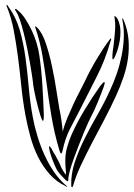

<svg xmlns="http://www.w3.org/2000/svg" viewBox="-20 -760 546 784"><path d="M471 -610Q470 -598 466.5 -581.5Q463 -565 458 -550.5Q453 -536 448 -526Q443 -516 440 -518Q439 -518 439 -523Q439 -528 439 -534.5Q439 -541 440 -547Q441 -553 441 -556Q444 -572 445 -586Q446 -600 448 -615Q450 -634 450.5 -651Q451 -668 448 -686Q448 -688 447 -691Q446 -694 448 -694Q451 -694 455 -689.5Q459 -685 460 -683Q466 -671 469.5 -655Q473 -639 471 -610ZM484 -680Q501 -640 504.5 -600.5Q508 -561 502.5 -521.5Q497 -482 483.5 -443Q470 -404 453 -367Q430 -317 404.5 -269Q379 -221 355 -175Q331 -129 310.5 -85.5Q290 -42 278 0Q276 5 273.5 4Q271 3 271 0Q269 -48 285 -96.5Q301 -145 325.5 -194Q350 -243 378.5 -292.5Q407 -342 430 -393Q445 -425 457 -460Q469 -495 476.5 -532Q484 -569 485.5 -605.5Q487 -642 480 -677Q478 -686 480 -685Q481 -685 484 -680ZM159 -289Q159 -286 158.5 -276.5Q158 -267 155 -267Q153 -266 150 -274.5Q147 -283 145 -288Q141 -301 136 -319.5Q131 -338 126.5 -357.5Q122 -377 118.5 -396Q115 -415 114 -429Q113 -436 110 -456.5Q107 -477 102 -505Q97 -533 90.5 -565Q84 -597 76.5 -626.5Q69 -656 61 -679.5Q53 -703 45 -714Q40 -721 42 -723Q44 -725 47 -722.5Q50 -720 52 -718Q68 -706 82.5 -684Q97 -662 109 -637Q121 -612 129 -585.5Q137 -559 140 -538Q149 -479 153 -413Q157 -347 159 -289ZM222 -148Q202 -215 190 -286Q178 -357 169 -429Q162 -482 153 -535Q144 -588 125 -645Q123 -650 123 -650.5Q123 -651 125 -652Q127 -652 132 -647Q153 -626 167.5 -582Q182 -538 192.5 -488.5Q203 -439 210 -392.5Q217 -346 222 -318Q227 -295 230.5 -271Q234 -247 236 -223Q243 -250 255 -278.5Q267 -307 279.5 -334Q292 -361 304.5 -384.5Q317 -408 325 -425Q346 -470 373 -515.5Q400 -561 423 -592Q432 -604 433 -604Q435 -602 433.5 -597.5Q432 -593 430 -588Q410 -516 375.5 -448Q341 -380 306 -311Q286 -273 266 -234Q246 -195 236 -147Q234 -136 230.5 -133.5Q227 -131 222 -148ZM253 0Q256 2 254.5 2.5Q253 3 250 1Q211 -17 183 -48.5Q155 -80 135.5 -119Q116 -158 104 -202Q92 -246 84 -289Q73 -349 67 -409Q61 -469 53.5 -526.5Q46 -584 36 -636.5Q26 -689 8 -733Q7 -735 6.5 -736.5Q6 -738 8 -740Q9 -741 11 -738Q13 -735 14 -733Q45 -691 60.5 -637.5Q76 -584 84 -524.5Q92 -465 97.5 -402.5Q103 -340 114 -281Q121 -243 133 -203.5Q145 -164 162 -126.5Q179 -89 201.5 -56.5Q224 -24 253 0ZM248 -25Q242 -31 232.5 -41Q223 -51 215 -62Q209 -72 202 -88.5Q195 -105 189.5 -121Q184 -137 181.5 -149.5Q179 -162 182 -163Q183 -163 186.5 -158.5Q190 -154 193 -148Q196 -142 199 -136.5Q202 -131 204 -129Q212 -115 218 -103.5Q224 -92 229 -79Q235 -66 241.5 -56.5Q248 -47 249 -48Q250 -48 249.5 -53.5Q249 -59 248.5 -66Q248 -73 247.5 -79.5Q247 -86 247 -89Q245 -127 253.5 -157Q262 -187 273 -212Q296 -263 327 -314Q358 -365 390 -410Q392 -412 398 -419Q404 -426 406 -425Q409 -424 406.5 -415.5Q404 -407 403 -404Q399 -392 392.5 -376Q386 -360 379 -342.5Q372 -325 364.5 -309Q357 -293 351 -282Q348 -276 340 -259Q332 -242 322 -217.5Q312 -193 301 -165Q290 -137 280.5 -110.5Q271 -84 265 -62Q259 -40 259 -27Q259 -20 256 -20Q253 -20 248 -25Z"/></svg>

Font: Akronim
Style: Regular
Weight: 400
Designer: Grzegorz Klimczewski
Foundry: Fonty.PL
Version: Version 1.001